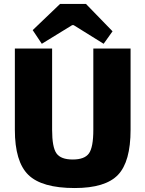

<svg xmlns="http://www.w3.org/2000/svg" viewBox="-20 -935 734 969"><path d="M548 -777 503 -714 352 -808H344L191 -714L145 -783L283 -915H414ZM639 -690V-280Q639 -119 575.5 -52.5Q512 14 357 14Q191 14 123 -52.5Q55 -119 55 -280V-690H243V-280Q243 -192 265 -161Q287 -130 347 -130Q407 -130 429 -161Q451 -192 451 -280V-690Z"/></svg>

Font: Exo 2.0 Extra Bold
Style: Regular
Weight: 800
Designer: Natanael Gama
Version: Version 1.001;PS 001.001;hotconv 1.0.70;makeotf.lib2.5.58329